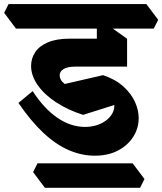

<svg xmlns="http://www.w3.org/2000/svg" viewBox="-76 -674 773 914"><path d="M137.8 220 81.5 145.2 102.5 103.5H555.5L611.8 178.2L590.8 220ZM374.8 67.2Q312.5 67.2 250.8 40.4Q189 13.5 129.4 -42.6Q69.8 -98.8 11.8 -184L79.5 -240.2Q133 -157.5 196.8 -113.6Q260.5 -69.8 329 -69.8Q356 -69.8 381.5 -77.2Q407 -84.8 426.8 -99Q446.5 -113.2 457.8 -132.4Q469 -151.5 468.2 -174.2L319.5 -127.2Q247.8 -150 191.8 -186.5Q135.8 -223 103.9 -268.2Q72 -313.5 72 -360.5Q72 -396 91.5 -425.5Q111 -455 152.1 -472.5Q193.2 -490 257 -490H436.2L529 -356.8H281.2Q245.8 -356.8 226.9 -345.5Q208 -334.2 208 -315Q208 -305.8 213.2 -295.2Q218.5 -284.8 232.2 -274.2L414.5 -316.2Q473 -296.8 510.4 -263.1Q547.8 -229.5 566 -190Q584.2 -150.5 584.2 -111.8Q584.2 -63.8 558.4 -22.9Q532.5 18 485.6 42.6Q438.8 67.2 374.8 67.2ZM0 -538 -56.2 -612.8 -35.2 -654.5H620.8L677 -579.8L656 -538ZM529 -356.8 385 -373V-589.8L424.5 -563.8L529 -489.5Z"/></svg>

Font: Eczar
Style: Regular
Weight: 400
Designer: Vaibhav Singh
Foundry: Rosetta Type Foundry
Version: Version 2.000